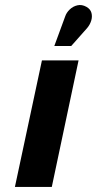

<svg xmlns="http://www.w3.org/2000/svg" viewBox="-20 -740 384 760"><path d="M325 -629Q336 -642 341 -658Q346 -674 342 -689Q338 -704 322 -713Q304 -723 286.5 -719Q269 -715 256 -702.5Q243 -690 238 -675L195 -558H262ZM39 0H185L291 -501H146Z"/></svg>

Font: Advent Pro ExtraBold
Style: Italic
Weight: 800
Italic angle: -12°
Version: Version 3.000